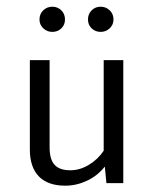

<svg xmlns="http://www.w3.org/2000/svg" viewBox="-20 -557 466 584"><path d="M130.9 -108.4Q130.9 -72.3 146 -55.7Q161.1 -39.1 193.8 -39.1Q223.6 -39.1 251.2 -56.2Q278.8 -73.2 295.4 -98.6V-374H355V0H303.7L298.8 -50.3Q276.9 -22.5 244.6 -7.3Q212.4 7.8 178.7 7.8Q125.5 7.8 98.1 -20.5Q70.8 -48.8 70.8 -102.1V-374H130.9ZM100.1 -497.6Q100.1 -514.6 111.6 -525.6Q123 -536.6 139.2 -536.6Q155.3 -536.6 166.5 -525.6Q177.7 -514.6 177.7 -497.6Q177.7 -481.4 166.5 -470.7Q155.3 -460 139.2 -460Q123 -460 111.6 -470.9Q100.1 -481.9 100.1 -497.6ZM247.6 -497.6Q247.6 -514.6 258.8 -525.6Q270 -536.6 286.1 -536.6Q302.2 -536.6 313.7 -525.6Q325.2 -514.6 325.2 -497.6Q325.2 -481.9 313.7 -470.9Q302.2 -460 286.1 -460Q270 -460 258.8 -470.7Q247.6 -481.4 247.6 -497.6Z"/></svg>

Font: Amiri Typewriter
Style: Regular
Weight: 400
Monospace: yes
Designer: Khaled Hosny
Version: Version 1.1